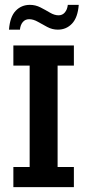

<svg xmlns="http://www.w3.org/2000/svg" viewBox="-20 -770 359 790"><path d="M35 0V-83H102V-500H35V-583H284V-500H217V-83H284V0ZM218 -648Q195 -648 174.5 -659Q154 -670 135.5 -680.5Q117 -691 100 -691Q84 -691 74 -679.5Q64 -668 62 -648H17Q21 -701 44.5 -725.5Q68 -750 103 -750Q126 -750 146.5 -739.5Q167 -729 185.5 -718Q204 -707 221 -707Q237 -707 247 -719Q257 -731 259 -750H304Q300 -698 276.5 -673Q253 -648 218 -648Z"/></svg>

Font: Rokkitt SemiBold
Style: Regular
Weight: 600
Designer: Vernon Adams
Foundry: Vernon Adams
Version: Version 3.103